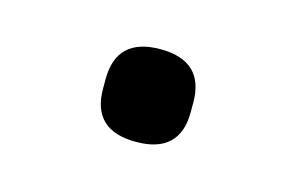

<svg xmlns="http://www.w3.org/2000/svg" viewBox="-36 -433 397 258"><g transform="rotate(15 163.0 -304.5)"><path d="M224.1 -297.9V-311Q224.1 -369.1 163.1 -369.1Q102.1 -369.1 102.1 -311V-297.9Q102.1 -240.2 163.1 -240.2Q224.1 -240.2 224.1 -297.9Z"/></g></svg>

Font: Plexus Sans
Style: Regular
Weight: 400
Version: Version 2.001;PS 002.001;hotconv 1.0.70;makeotf.lib2.5.58329